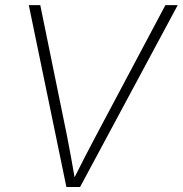

<svg xmlns="http://www.w3.org/2000/svg" viewBox="-20 -748 731 768"><path d="M245.6 0 95.2 -727.5H141.1L247.6 -206.5Q255.4 -167.5 263.7 -121.6Q272 -75.7 281.7 -19.5H268.6Q296.4 -75.7 320.3 -121.8Q344.2 -168 364.7 -206.5L641.6 -727.5H690.9L300.3 0Z"/></svg>

Font: Inter 24pt ExtraLight
Style: Italic
Weight: 250
Italic angle: -9.3988°
Version: Version 4.001;git-66647c0bb